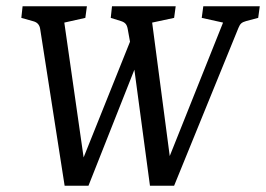

<svg xmlns="http://www.w3.org/2000/svg" viewBox="-20 -589 848 612"><path d="M427 -414 262 3H186L108 -497Q105 -516 87 -521L48 -532L52 -569H257L252 -532L185 -517L251 -56H234L404 -480ZM387 -497Q385 -508 380 -513.5Q375 -519 365 -522L333 -532L337 -569H540L535 -532L465 -517L526 -54H506L691 -517L623 -532L628 -569H808L803 -532L765 -522Q754 -519 749 -514.5Q744 -510 740 -500L535 3H458L402 -414Z"/></svg>

Font: Yrsa
Style: Italic
Weight: 400
Italic angle: -7.10001°
Designer: Anna Giedrys (Yrsa+Rasa design), David Brezina (Yrsa art-direction, Rasa art-direction, design)
Foundry: Rosetta Type Foundry
Version: Version 2.004